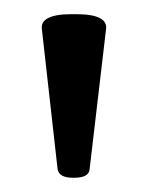

<svg xmlns="http://www.w3.org/2000/svg" viewBox="-20 -722 204 270"><path d="M61 -484 39 -680Q37 -691 47.5 -696.5Q58 -702 79 -702H89Q110 -702 120.5 -696.5Q131 -691 129 -680L106 -484Q105 -472 84 -472H83Q63 -472 61 -484Z"/></svg>

Font: Asap Condensed
Style: Regular
Weight: 400
Designer: Pablo Cosgaya
Foundry: Omnibus-Type
Version: Version 1.010; ttfautohint (v1.8)